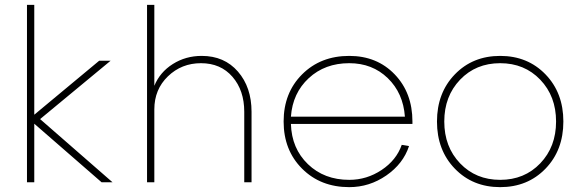

<svg xmlns="http://www.w3.org/2000/svg" viewBox="-20 -750 2388 790"><path d="M91 -730H121V-278L388 -500H435L145 -260L443 0H398L121 -241V0H91Z M810 -520Q903 -520 959 -455.5Q1015 -391 1015 -290V0H985V-290Q985 -378 936.5 -434Q888 -490 807 -490Q727 -490 671 -436Q615 -382 615 -300V0H585V-730H615V-397Q638 -453 691 -486.5Q744 -520 810 -520Z M1417 -10Q1489 -10 1550 -50.5Q1611 -91 1633 -154L1663 -149Q1639 -76 1569.5 -28Q1500 20 1417 20Q1299 20 1223 -56Q1147 -132 1147 -250Q1147 -368 1223 -444Q1299 -520 1417 -520Q1531 -520 1604 -444Q1677 -368 1677 -250V-240H1177Q1180 -139 1247 -74.5Q1314 -10 1417 -10ZM1177 -270H1646Q1639 -367 1575.5 -428.5Q1512 -490 1417 -490Q1317 -490 1250.5 -428.5Q1184 -367 1177 -270Z M2298 -250Q2298 -132 2224.5 -56Q2151 20 2038 20Q1925 20 1851.5 -56Q1778 -132 1778 -250Q1778 -368 1851.5 -444Q1925 -520 2038 -520Q2151 -520 2224.5 -444Q2298 -368 2298 -250ZM2268 -250Q2268 -354 2203 -422Q2138 -490 2038 -490Q1938 -490 1873 -422Q1808 -354 1808 -250Q1808 -146 1873 -78Q1938 -10 2038 -10Q2138 -10 2203 -78Q2268 -146 2268 -250Z"/></svg>

Font: Metropolitano Thin
Style: Regular
Weight: 250
Designer: Fonts by Alex Slobzheninov & Chris M. Simpson / Changes by Cristiano Sobral
Foundry: Fonts by Alex Slobzheninov & Chris M. Simpson / Changes by Cristiano Sobral
Version: Version 1.00;August 30, 2020;FontCreator 13.0.0.2681 64-bit